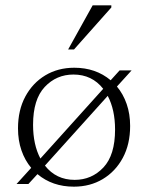

<svg xmlns="http://www.w3.org/2000/svg" viewBox="-20 -690 555 720"><path d="M42 0 97 -60.5Q73.5 -88.5 60.5 -126Q47.5 -163.5 47.5 -208.5Q47.5 -277 75 -328Q102.5 -379 150 -407.5Q197.5 -436 258.5 -436Q339 -436 395 -389L428.5 -426H473.5L418.5 -365.5Q442 -337.5 455 -300Q468 -262.5 468 -217.5Q468 -149 440.5 -98Q413 -47 365.5 -18.5Q318 10 257 10Q176.5 10 120.5 -37L86.5 0ZM104 -222Q104 -147.5 131.5 -95.5L367 -357Q325 -410.5 255.5 -410.5Q191.5 -410.5 147.8 -364Q104 -317.5 104 -222ZM260 -15.5Q324 -15.5 367.8 -62Q411.5 -108.5 411.5 -204Q411.5 -278.5 384 -330.5L148.5 -69Q190.5 -15.5 260 -15.5ZM235.5 -504.5 327.5 -670H397.5V-662L257.5 -504.5Z"/></svg>

Font: Newsreader Text Light
Style: Regular
Weight: 300
Designer: Hugues Gentile
Foundry: Production Type
Version: Version 1.001